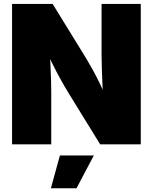

<svg xmlns="http://www.w3.org/2000/svg" viewBox="-20 -748 792 995"><path d="M42.5 0V-727.5H252.9L428.7 -441.9Q444.8 -415 463.6 -380.9Q482.4 -346.7 501.5 -306.4Q520.5 -266.1 538.6 -221.7L517.1 -190.4Q514.6 -230 512.2 -281Q509.8 -332 508.1 -380.9Q506.3 -429.7 506.3 -460.9V-727.5H709.5V0H499L335.4 -265.6Q314.9 -299.3 293.7 -337.4Q272.5 -375.5 250.2 -420.7Q228 -465.8 203.1 -517.6L234.4 -524.4Q238.3 -473.1 241 -423.1Q243.7 -373 244.6 -332Q245.6 -291 245.6 -265.6V0ZM243.7 227.5 290.5 57.6H466.3L376.5 227.5Z"/></svg>

Font: Inter 24pt Black
Style: Regular
Weight: 900
Designer: Rasmus Andersson
Foundry: rsms
Version: Version 4.001;git-66647c0bb